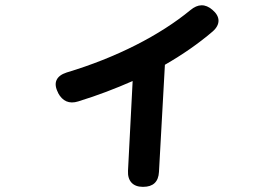

<svg xmlns="http://www.w3.org/2000/svg" viewBox="-20 -666 1040 744"><path d="M533 58H535C573 58 594 39 596 0L619 -415C687 -454 749 -497 804 -544C835 -571 834 -602 803 -628C775 -652 747 -651 718 -627C599 -529 431 -443 238 -385C198 -372 185 -345 205 -307V-306C222 -274 248 -262 283 -273C358 -296 428 -323 494 -352L476 -4C474 35 495 58 533 58Z"/></svg>

Font: 寒蝉团圆体 Round
Style: Regular
Weight: 500
Designer: 寒蝉字型
Version: Version 2.700;Glyphs 3.1.1 (3135)